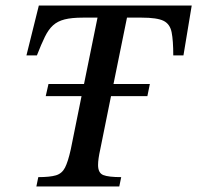

<svg xmlns="http://www.w3.org/2000/svg" viewBox="-20 -677 716 697"><path d="M413 0H112L119 -34Q161 -34 183 -40.5Q205 -47 216 -68.5Q227 -90 237 -135L276 -328H146L156 -372H285L334 -613H281Q240 -613 214.5 -606.5Q189 -600 172.5 -585Q156 -570 143 -543.5Q130 -517 114 -476H76L121 -657H676L646 -476H609Q609 -530 603 -560Q597 -590 573.5 -601.5Q550 -613 494 -613H441L392 -372H524L515 -328H383L344 -135Q340 -117 338 -103Q336 -89 336 -78Q336 -49 355 -41.5Q374 -34 420 -34Z"/></svg>

Font: STIX Two Text Medium
Style: Italic
Weight: 500
Italic angle: -12°
Designer: Ross Mills, John Hudson & Paul Hanslow, Tiro Typeworks Ltd; with prior portions MicroPress Inc. and Coen Hoffman, Elsevi
Foundry: Tiro Typeworks Ltd
Version: Version 2.13 b171